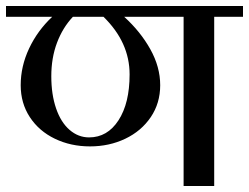

<svg xmlns="http://www.w3.org/2000/svg" viewBox="-32 -620 830 640"><path d="M778 -564H682V0H580V-564H382Q436 -515 469 -456Q502 -397 502 -336Q502 -276 470.5 -229.5Q439 -183 385.5 -157.5Q332 -132 268 -132Q204 -132 151 -157.5Q98 -183 67.5 -229.5Q37 -276 37 -336Q37 -399 65 -458.5Q93 -518 142 -564H-12V-600H778ZM211 -564Q177 -528 158 -477.5Q139 -427 139 -366Q139 -305 155 -258.5Q171 -212 200 -187Q229 -162 265 -162Q326 -162 363 -219Q400 -276 400 -372Q400 -479 313 -564Z"/></svg>

Font: Arya
Style: Regular
Weight: 400
Designer: Eduardo Rodriguez Tunni, Modular Infotech
Foundry: Eduardo Rodriguez Tunni, Modular Infotech
Version: Version 1.002